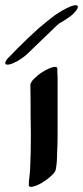

<svg xmlns="http://www.w3.org/2000/svg" viewBox="-66 -707 320 740"><path d="M156 -281V-217C156 -184 156 -150 154 -117C154 -96 153 -74 149 -54C147 -44 138 -35 131 -29C120 -18 106 -9 93 -1C82 5 70 11 57 13H53C49 13 45 12 45 7C45 -13 49 -34 50 -54C52 -98 53 -141 53 -185C53 -210 52 -236 52 -261C52 -301 52 -342 51 -382C53 -388 56 -393 60 -398L69 -407C80 -418 93 -427 107 -435C118 -441 130 -447 142 -449H146C151 -449 155 -448 155 -442C155 -431 155 -420 156 -409ZM40 -500 150 -606C152 -608 154 -609 155 -611C156 -611 157 -612 158 -613C159 -614 159 -614 159 -614C159 -614 150 -606 150 -606L170 -623L175 -626C175 -626 174 -626 174 -626C169 -626 166 -620 166 -620C166 -620 167 -621 176 -627C170 -623 166 -622 164 -620C161 -618 160 -617 160 -617L165 -620C165 -620 167 -621 168 -622C171 -622 159 -615 157 -615C157 -615 160 -617 161 -618L150 -613C148 -612 147 -612 147 -612C146 -612 149 -613 151 -614C163 -614 181 -628 192 -635C204 -643 216 -652 225 -663C227 -666 234 -674 234 -680C234 -681 234 -683 233 -684C232 -686 229 -687 226 -687C221 -687 214 -685 211 -684C199 -680 186 -673 175 -667C165 -661 155 -655 145 -648C124 -632 103 -615 83 -598C55 -573 28 -547 2 -521L-28 -490C-37 -482 -44 -474 -46 -465C-46 -459 -42 -458 -38 -458H-33C-21 -460 -9 -466 2 -472C15 -480 29 -489 40 -500Z"/></svg>

Font: Petaluma Script
Style: Regular
Weight: 400
Designer: Daniel Spreadbury
Foundry: Steinberg Media Technologies GmbH
Version: Version 1.10